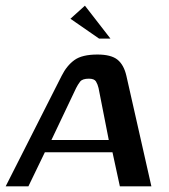

<svg xmlns="http://www.w3.org/2000/svg" viewBox="-40 -656 595 676"><path d="M-20 0 177 -389Q195 -425 222 -444.5Q249 -464 303 -464Q351 -464 373.5 -446Q396 -428 405 -389L493 0H382L356 -120H118L60 0ZM141 -163H343L307 -346Q304 -359 298 -369Q292 -379 273 -379Q250 -379 242 -368.5Q234 -358 228 -346ZM309 -520 208 -590 259 -636 349 -520Z"/></svg>

Font: Genos Thin Medium
Style: Italic
Weight: 500
Italic angle: -8°
Version: Version 1.010